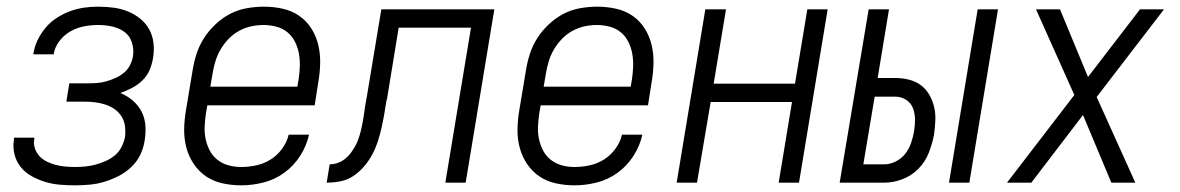

<svg xmlns="http://www.w3.org/2000/svg" viewBox="-20 -548 3540 576"><path d="M205 8Q182 8 159 6Q136 4 115 -2.5Q94 -9 75 -19.5Q56 -30 42.5 -46.5Q29 -63 23.5 -85Q18 -107 22 -130Q22 -131 22 -132.5Q22 -134 22 -135H83Q83 -135 83 -134Q83 -133 83 -132Q80 -117 84.5 -103.5Q89 -90 98 -80Q107 -70 120 -63.5Q133 -57 146.5 -53.5Q160 -50 175 -48.5Q190 -47 205 -47Q220 -47 235.5 -48.5Q251 -50 266 -54Q281 -58 296 -64.5Q311 -71 324 -81.5Q337 -92 344.5 -107Q352 -122 355 -137Q357 -153 355 -169Q353 -185 345 -198Q337 -211 324.5 -220Q312 -229 297 -234Q282 -239 266 -241Q250 -243 234 -243H179L188 -298H243Q257 -298 271 -299Q285 -300 299 -304Q313 -308 326.5 -314Q340 -320 351.5 -329.5Q363 -339 370 -352.5Q377 -366 379 -380Q382 -401 375.5 -421Q369 -441 353 -452.5Q337 -464 316.5 -468.5Q296 -473 274 -473Q254 -473 232.5 -469Q211 -465 191.5 -454Q172 -443 158 -424.5Q144 -406 141 -385Q141 -385 141 -385Q141 -385 141 -385H80Q80 -385 80 -385.5Q80 -386 80 -386Q83 -407 92.5 -427Q102 -447 116.5 -464.5Q131 -482 150.5 -494.5Q170 -507 190.5 -514.5Q211 -522 232 -525Q253 -528 274 -528Q298 -528 320.5 -525Q343 -522 363 -514Q383 -506 400 -492.5Q417 -479 427.5 -460Q438 -441 440.5 -418.5Q443 -396 439 -373Q436 -355 428.5 -337.5Q421 -320 407 -306.5Q393 -293 375.5 -284Q358 -275 341 -269Q361 -261 377.5 -247Q394 -233 404 -214.5Q414 -196 416 -173Q418 -150 414 -127Q411 -105 401 -84Q391 -63 373.5 -46.5Q356 -30 335 -19.5Q314 -9 292.5 -2.5Q271 4 248.5 6Q226 8 205 8Z M704 8Q675 8 647.5 2Q620 -4 598 -19Q576 -34 561 -56.5Q546 -79 539 -105.5Q532 -132 532.5 -160.5Q533 -189 538 -218L558 -338Q562 -363 570 -387.5Q578 -412 592.5 -434.5Q607 -457 627.5 -476Q648 -495 671.5 -507Q695 -519 721 -523.5Q747 -528 772 -528Q800 -528 827.5 -522Q855 -516 877 -501Q899 -486 913.5 -463.5Q928 -441 934.5 -414.5Q941 -388 940.5 -359.5Q940 -331 935 -302L924 -232H602L598 -209Q595 -189 594 -169Q593 -149 597 -130.5Q601 -112 609.5 -96Q618 -80 632.5 -68.5Q647 -57 665.5 -52Q684 -47 704 -47Q726 -47 749 -52Q772 -57 792 -69.5Q812 -82 826.5 -102Q841 -122 846 -144H907Q900 -111 880.5 -80.5Q861 -50 832.5 -29.5Q804 -9 770.5 -0.5Q737 8 704 8ZM611 -288H872L876 -311Q879 -331 879.5 -350.5Q880 -370 876.5 -388.5Q873 -407 864.5 -423.5Q856 -440 842 -451.5Q828 -463 809 -468Q790 -473 771 -473Q752 -473 733.5 -469Q715 -465 697.5 -455.5Q680 -446 666 -431.5Q652 -417 642 -400Q632 -383 626.5 -365Q621 -347 618 -329Z M960 0 969 -55Q981 -55 992.5 -59Q1004 -63 1014 -70.5Q1024 -78 1031.5 -88Q1039 -98 1045 -108.5Q1051 -119 1055 -130.5Q1059 -142 1062 -153.5Q1065 -165 1067 -176Q1069 -187 1071 -199Q1073 -214 1075.5 -230Q1078 -246 1081 -261L1124 -520H1463L1377 0H1316L1393 -465H1176L1141 -251Q1140 -250 1140 -248Q1140 -246 1139 -244Q1136 -224 1132.5 -204Q1129 -184 1124.5 -164Q1120 -144 1113.5 -124Q1107 -104 1097 -85Q1087 -66 1072.5 -49Q1058 -32 1040 -20Q1022 -8 1001 -4Q980 0 960 0Z M1704 8Q1675 8 1647.5 2Q1620 -4 1598 -19Q1576 -34 1561 -56.5Q1546 -79 1539 -105.5Q1532 -132 1532.5 -160.5Q1533 -189 1538 -218L1558 -338Q1562 -363 1570 -387.5Q1578 -412 1592.5 -434.5Q1607 -457 1627.5 -476Q1648 -495 1671.5 -507Q1695 -519 1721 -523.5Q1747 -528 1772 -528Q1800 -528 1827.5 -522Q1855 -516 1877 -501Q1899 -486 1913.5 -463.5Q1928 -441 1934.5 -414.5Q1941 -388 1940.5 -359.5Q1940 -331 1935 -302L1924 -232H1602L1598 -209Q1595 -189 1594 -169Q1593 -149 1597 -130.5Q1601 -112 1609.5 -96Q1618 -80 1632.5 -68.5Q1647 -57 1665.5 -52Q1684 -47 1704 -47Q1726 -47 1749 -52Q1772 -57 1792 -69.5Q1812 -82 1826.5 -102Q1841 -122 1846 -144H1907Q1900 -111 1880.5 -80.5Q1861 -50 1832.5 -29.5Q1804 -9 1770.5 -0.5Q1737 8 1704 8ZM1611 -288H1872L1876 -311Q1879 -331 1879.5 -350.5Q1880 -370 1876.5 -388.5Q1873 -407 1864.5 -423.5Q1856 -440 1842 -451.5Q1828 -463 1809 -468Q1790 -473 1771 -473Q1752 -473 1733.5 -469Q1715 -465 1697.5 -455.5Q1680 -446 1666 -431.5Q1652 -417 1642 -400Q1632 -383 1626.5 -365Q1621 -347 1618 -329Z M2010 0 2096 -520H2158L2121 -297H2365L2402 -520H2463L2377 0H2316L2356 -242H2112L2071 0Z M2827 0 2913 -520H2974L2888 0ZM2499 0 2586 -520H2647L2613 -314H2666Q2687 -314 2707 -309Q2727 -304 2742.5 -292.5Q2758 -281 2768 -263.5Q2778 -246 2782.5 -226.5Q2787 -207 2786 -186Q2785 -165 2782 -144Q2777 -117 2766.5 -90Q2756 -63 2735.5 -42Q2715 -21 2687.5 -10.5Q2660 0 2633 0ZM2633 -55Q2650 -55 2667 -63.5Q2684 -72 2695.5 -86.5Q2707 -101 2713 -118.5Q2719 -136 2722 -153Q2725 -171 2725 -189Q2725 -207 2719 -223Q2713 -239 2698.5 -248.5Q2684 -258 2666 -258H2604L2570 -55Z M3001 0 3203 -263 3088 -520H3160L3244 -317L3400 -520H3472L3270 -257L3386 0H3314L3229 -203L3074 0Z"/></svg>

Font: Iosevka SS04 Light Oblique
Style: Regular
Weight: 300
Italic angle: -9°
Monospace: yes
Designer: Belleve Invis
Foundry: Belleve Invis
Version: Version 19.0.0; ttfautohint (v1.8.4)